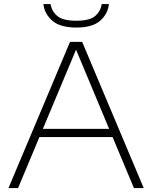

<svg xmlns="http://www.w3.org/2000/svg" viewBox="-20 -952 770 972"><path d="M23 0 334.5 -740H396L707.5 0H658L550 -258H179.5L71.5 0ZM197 -299.5H532.5L365 -700.5ZM366.5 -812.5Q284.5 -812.5 244.8 -847.2Q205 -882 199.5 -931.5H236Q242 -894 270.8 -870.5Q299.5 -847 366.5 -847Q433.5 -847 461.2 -870.5Q489 -894 495 -931.5H531.5Q526 -881.5 487 -847Q448 -812.5 366.5 -812.5Z"/></svg>

Font: Encode Sans Exp XLt
Style: Regular
Weight: 200
Width: 7
Designer: Multiple Designers
Foundry: Impallari Type
Version: Version 3.002; ttfautohint (v1.8.3) -l 8 -r 50 -G 200 -x 14 